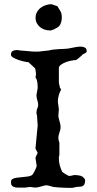

<svg xmlns="http://www.w3.org/2000/svg" viewBox="-20 -913 470 933"><path d="M208.5 -12.7Q201.7 -12.7 194.6 -11Q187.5 -9.3 180.2 -7.1Q172.9 -4.9 165.3 -3.2Q157.7 -1.5 149.4 -1.5L127.4 -4.4Q120.1 -4.4 114 -2.9Q107.9 -1.5 101.6 -1.5H65.9Q61.5 -1.5 58.1 -2Q54.7 -2.4 51.8 -3.4Q33.2 -7.3 33.2 -26.9Q33.2 -32.7 34.4 -36.6Q35.6 -40.5 43.9 -44.9Q52.2 -48.3 64.7 -49.8Q77.1 -51.3 90.3 -52.5Q103.5 -53.7 115.5 -55.4Q127.4 -57.1 134.3 -61.5Q137.2 -63 141.4 -69.3Q145.5 -75.7 149.2 -83.3Q152.8 -90.8 155.5 -97.7Q158.2 -104.5 158.2 -107.4L152.3 -147L163.1 -170.4L152.3 -190.9L163.1 -303.2L159.7 -354Q157.2 -356.4 157.2 -364.7Q157.2 -372.6 158.4 -377.9Q159.7 -383.3 161.4 -387Q163.1 -390.6 164.3 -394Q165.5 -397.5 165.5 -401.9Q165.5 -414.6 161.4 -426Q157.2 -437.5 157.2 -451.2L163.1 -485.8Q163.1 -490.7 162.8 -497.6Q162.6 -504.4 161.6 -511.7Q160.6 -519 158.4 -525.6Q156.2 -532.2 152.3 -536.6Q152.3 -538.6 153.6 -542.5Q154.8 -546.4 154.8 -554.2Q154.8 -560.5 153.6 -565.7Q152.3 -570.8 152.3 -572.8Q152.3 -575.2 151.4 -578.6Q150.4 -582 149.4 -582L118.2 -610.8Q112.3 -610.8 98.4 -613.8Q84.5 -616.7 70.1 -621.6Q55.7 -626.5 44.4 -633.1Q33.2 -639.6 33.2 -647Q33.2 -660.6 42 -665.3Q50.8 -669.9 61 -669.9Q64.9 -669.9 68.6 -669.4Q72.3 -668.9 75.2 -668Q95.7 -667 115.7 -664.6Q135.7 -662.1 156.2 -662.1Q171.9 -662.1 187.5 -664.6Q203.1 -667 218.8 -668Q225.6 -670.4 237.8 -671.9Q250 -673.3 263.4 -674.1Q276.9 -674.8 289.6 -675.3Q302.2 -675.8 310.1 -676.8Q325.7 -679.2 341.3 -682.9Q356.9 -686.5 372.6 -686.5Q382.8 -686.5 392.1 -682.1Q401.4 -677.7 401.4 -663.1Q401.4 -660.2 398.2 -657.7Q395 -655.3 390.9 -653.1Q386.7 -650.9 383.3 -649.2Q379.9 -647.5 379.4 -645.5Q377.9 -644 373.8 -640.4Q369.6 -636.7 365 -632.8Q360.4 -628.9 356 -625.5Q351.6 -622.1 349.1 -621.1Q341.8 -621.1 327.9 -618.7Q314 -616.2 300.3 -611.1Q286.6 -606 276.4 -598.6Q266.1 -591.3 266.1 -582V-510.3Q266.1 -509.8 266.8 -506.8Q267.6 -503.9 268.6 -500Q269.5 -496.1 270.3 -491.9Q271 -487.8 271.5 -485.8Q276.4 -482.4 276.4 -476.6Q268.6 -462.4 264.9 -447.5Q261.2 -432.6 261.2 -418L266.1 -381.8L263.7 -352.1Q263.7 -345.2 265.4 -338.4Q267.1 -331.5 269 -324.5Q271 -317.4 272.7 -310.3Q274.4 -303.2 274.4 -295.4Q274.4 -288.6 272.7 -282Q271 -275.4 269 -269.3Q267.1 -263.2 265.4 -256.8Q263.7 -250.5 263.7 -244.1Q263.7 -237.3 264.6 -232.4Q265.6 -227.5 268.6 -219.7V-159.7Q266.6 -154.3 266.4 -151.6Q266.1 -148.9 266.1 -144.5Q266.1 -126 270 -111.3Q273.9 -96.7 281.2 -80.1Q281.2 -78.6 286.1 -75Q291 -71.3 297.1 -67.6Q303.2 -64 308.6 -61Q314 -58.1 314.9 -58.1Q325.2 -58.1 331.5 -60.3Q337.9 -62.5 344.7 -62.5Q350.6 -62.5 361.3 -61Q372.1 -59.6 380.9 -54.7Q385.7 -50.8 389.6 -46.1Q393.6 -41.5 393.6 -36.1Q393.6 -28.8 391.6 -21.5Q389.6 -14.2 385.3 -11.7Q379.4 -5.9 370.1 -5.9Q365.7 -5.9 360.4 -5.4Q355 -4.9 350.6 -4.4L331.1 0Q320.8 0 308.8 -0.2Q296.9 -0.5 284.9 -1Q272.9 -1.5 261.5 -2.4Q250 -3.4 240.7 -4.4Q239.3 -4.4 235.4 -5.6Q231.4 -6.8 226.6 -8.3Q221.7 -9.8 217.5 -10.7Q213.4 -11.7 211.4 -11.7Q210.9 -11.7 210.4 -12.2Q210 -12.2 209.5 -12.5Q209 -12.7 208.5 -12.7ZM152.8 -826.7Q152.8 -841.8 159.7 -854.2Q166.5 -866.7 177.5 -875Q188.5 -883.3 202.1 -887.9Q215.8 -892.6 230 -892.6Q231.9 -892.1 236.1 -890.6Q240.2 -889.2 244.6 -887.7Q249 -886.2 253.2 -884.8Q257.3 -883.3 258.8 -882.8Q268.1 -868.7 274.2 -857.7Q280.3 -846.7 280.3 -829.6Q280.3 -811 273.9 -796.1Q267.6 -781.2 249 -774.4Q249 -773.4 245.8 -772Q242.7 -770.5 238.5 -769Q234.4 -767.6 231 -766.4Q227.5 -765.1 227.5 -765.1H222.7Q209 -765.1 196.5 -769.3Q184.1 -773.4 174.3 -781.5Q164.6 -789.6 158.7 -801Q152.8 -812.5 152.8 -826.7Z"/></svg>

Font: IM FELL English SC
Style: Regular
Weight: 400
Designer: Igino Marini
Foundry: Igino Marini
Version: 3.00